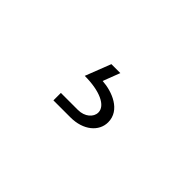

<svg xmlns="http://www.w3.org/2000/svg" viewBox="-19 -234 637 637"><g transform="rotate(45 300.0 84.5)"><path d="M210 195H290C350 195 390 161 390 118C390 61 327 37 280 34L303 -26H261L226 64C297 64 344 86 344 118C344 140 322 160 290 160H210Z"/></g></svg>

Font: JetBrains Mono Thin
Style: Regular
Weight: 100
Monospace: yes
Designer: Philipp Nurullin, Konstantin Bulenkov
Foundry: JetBrains
Version: Version 2.305